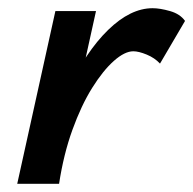

<svg xmlns="http://www.w3.org/2000/svg" viewBox="-20 -448 471 468"><path d="M72 0Q99 -130 144 -226Q189 -322 243.5 -375Q298 -428 352 -428Q370 -428 394.5 -421Q419 -414 431 -397L370 -293Q357 -307 337.5 -315Q318 -323 305 -323Q284 -323 257.5 -299.5Q231 -276 204.5 -233.5Q178 -191 156.5 -131.5Q135 -72 124 0ZM22 0 115 -421H214L121 0Z"/></svg>

Font: Ysabeau Office
Style: Bold Italic
Weight: 700
Italic angle: -12°
Designer: Christian Thalmann (Catharsis Fonts)
Version: Version 2.001;gftools[0.9.30]; featfreeze: tnum,lnum,ss02